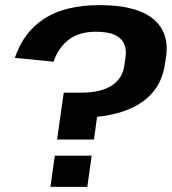

<svg xmlns="http://www.w3.org/2000/svg" viewBox="-20 -730 671 750"><path d="M624 -478Q619 -444 605 -413.5Q591 -383 565.5 -357Q540 -331 501.5 -311.5Q463 -292 408.5 -281Q354 -270 283 -270L366 -324L347 -185H203L229 -368H296Q373 -368 416 -395.5Q459 -423 466 -476L470 -504Q475 -535 465 -558Q455 -581 428.5 -593.5Q402 -606 355 -606Q289 -606 249 -575.5Q209 -545 189 -489L38 -504Q72 -605 153.5 -657.5Q235 -710 369 -710Q510 -710 576 -658Q642 -606 629 -508ZM338 -122 321 0H177L194 -122Z"/></svg>

Font: Pathway Extreme 28pt
Style: Bold Italic
Weight: 700
Italic angle: -8°
Designer: Eduardo Rodriguez Tunni
Foundry: Eduardo Rodriguez Tunni
Version: Version 1.001;gftools[0.9.26]